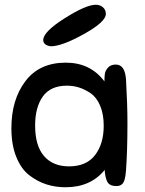

<svg xmlns="http://www.w3.org/2000/svg" viewBox="-20 -780 613 809"><path d="M471 4Q442 4 432.5 -13.5Q423 -31 421 -64Q362 9 256 9Q214 9 176 -3Q138 -15 103.5 -41.5Q69 -68 48.5 -119Q28 -170 28 -240Q28 -360 87 -438Q146 -516 257 -516Q361 -516 420 -437Q420 -457 422 -470Q424 -483 435.5 -495.5Q447 -508 468 -508Q507 -508 511 -444Q517 -339 517 -262Q517 -146 511 -63Q508 -21 498.5 -8.5Q489 4 471 4ZM417 -250Q417 -299 402 -334.5Q387 -370 362 -387Q337 -404 312.5 -411.5Q288 -419 262 -419Q193 -419 160.5 -373.5Q128 -328 128 -251Q128 -166 165.5 -122.5Q203 -79 271 -79Q344 -79 380.5 -126.5Q417 -174 417 -250ZM194 -585Q162 -589 162 -613Q165 -648 254 -704Q343 -760 384 -760Q401 -760 413.5 -749.5Q426 -739 426 -721Q426 -688 333.5 -636.5Q241 -585 194 -585Z"/></svg>

Font: Sniglet
Style: Regular
Weight: 400
Designer: Haley Fiege
Foundry: Haley Fiege, Pablo Impallari, Brenda Gallo
Version: Version 2.000